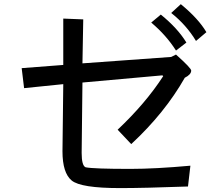

<svg xmlns="http://www.w3.org/2000/svg" viewBox="-20 -872 1040 938"><path d="M988.3 -714.8 937.5 -671.9Q890.6 -750 816.4 -808.6L863.3 -851.6Q949.2 -781.2 988.3 -714.8ZM890.6 -664.1 839.8 -625Q793 -699.2 718.8 -761.7L765.6 -800.8Q847.7 -734.4 890.6 -664.1ZM882.8 -492.2Q785.2 -320.3 621.1 -168L554.7 -238.3Q691.4 -367.2 777.3 -500L773.4 -503.9L382.8 -468.8L378.9 -125Q378.9 -62.5 398.4 -54.7Q437.5 -46.9 617.2 -46.9Q738.3 -46.9 910.2 -62.5L898.4 39.1Q683.6 46.9 566.4 46.9Q375 46.9 330.1 9.8Q285.2 -27.3 285.2 -132.8L289.1 -460.9L97.7 -441.4L85.9 -539.1L289.1 -554.7V-781.2L386.7 -777.3L382.8 -562.5L816.4 -593.8L839.8 -605.5Q914.1 -539.1 914.1 -527.3Q914.1 -507.8 882.8 -492.2Z"/></svg>

Font: Droid Sans Fallback
Style: Regular
Weight: 400
Designer: Steve Matteson
Foundry: Ascender Corporation
Version: 3.00 (Khmer version)